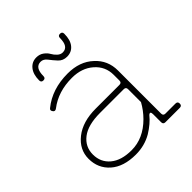

<svg xmlns="http://www.w3.org/2000/svg" viewBox="-187 -805 945 945"><g transform="rotate(-45 286.0 -332.5)"><path d="M142 -585Q142 -627 161.5 -651Q181 -675 212 -675Q234 -675 250 -663.5Q266 -652 274 -637.5Q282 -623 294.5 -611.5Q307 -600 322 -600Q362 -600 362 -660Q362 -675 377 -675Q392 -675 392 -660Q392 -617 373 -593.5Q354 -570 322 -570Q294 -570 276.5 -589Q259 -608 245 -626.5Q231 -645 212 -645Q172 -645 172 -585Q172 -570 157 -570Q142 -570 142 -585ZM421 -155V-245Q421 -260 406 -260H241Q157 -260 114 -227Q71 -194 71 -140Q71 -86 110.5 -53Q150 -20 221 -20Q303 -20 370 -87Q400 -117 421 -155ZM265 -510Q349 -510 400 -462Q451 -416 451 -345V-45Q451 -30 466 -30H536Q551 -30 551 -15Q551 0 536 0H436Q421 0 421 -15V-71Q421 -82 417 -85Q413 -88 405 -81Q379 -48 332 -19Q282 10 221 10Q136 10 88.5 -32Q41 -74 41 -140Q41 -204 95.5 -247Q150 -290 241 -290H406Q421 -290 421 -305V-345Q421 -403 377 -441.5Q333 -480 265 -480Q169 -480 103 -429Q90 -419 82 -431Q73 -443 84 -451Q157 -510 265 -510Z"/></g></svg>

Font: ClassicType
Style: Regular
Weight: 400
Version: Version 1.004